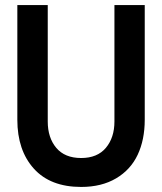

<svg xmlns="http://www.w3.org/2000/svg" viewBox="-20 -720 635 752"><path d="M546.9 -251Q546.9 -172.9 519.3 -114Q491.7 -55.2 434.8 -21.5Q377.9 12.2 297.9 12.2Q177.2 12.2 112.5 -59.6Q47.9 -131.3 47.9 -251V-700.2H167V-244.1Q167 -180.7 200.4 -140.9Q233.9 -101.1 297.9 -101.1Q361.3 -101.1 394.8 -141.1Q428.2 -181.2 428.2 -244.1V-700.2H546.9Z"/></svg>

Font: TASA Explorer SemiBold
Style: Regular
Weight: 600
Designer: Weizhong Zhang
Foundry: Local Remote
Version: Version 1.000;Glyphs 3.1.2 (3151)